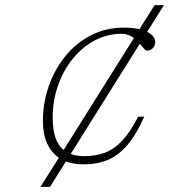

<svg xmlns="http://www.w3.org/2000/svg" viewBox="-20 -727 690 747"><path d="M137.5 0 209 -113.5Q180 -133 163.5 -168.8Q147 -204.5 147 -257.5Q147 -326.5 169.5 -391.2Q192 -456 233.5 -507.5Q275 -559 333 -589.2Q391 -619.5 462 -619.5Q496.5 -619.5 522.5 -613.5L581.5 -707H618L552.5 -603Q569.5 -594.5 576.8 -584.2Q584 -574 584 -565Q584 -549.5 574.8 -539.8Q565.5 -530 551 -530Q546.5 -530 540 -538Q533.5 -546 524 -557L255 -128Q277.5 -119.5 309 -119.5Q352 -119.5 387.8 -132.8Q423.5 -146 455 -179.2Q486.5 -212.5 517.5 -273H541Q510 -202.5 475 -162Q440 -121.5 398.5 -104.5Q357 -87.5 305.5 -87.5Q267 -87.5 236.5 -99L174.5 0ZM453.5 -595.5Q397 -595.5 348.2 -569.5Q299.5 -543.5 262.8 -498Q226 -452.5 205.5 -393.8Q185 -335 185 -270Q185 -222 195.8 -191.2Q206.5 -160.5 227.5 -143.5L501 -579Q479.5 -595.5 453.5 -595.5Z"/></svg>

Font: Newsreader 6pt ExtraLight
Style: Italic
Weight: 275
Italic angle: -17°
Designer: Hugues Gentile
Foundry: Production Type
Version: Version 1.003; ttfautohint (v1.8.3)